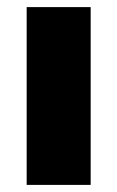

<svg xmlns="http://www.w3.org/2000/svg" viewBox="-20 -520 330 540"><path d="M55 -500H235V0H55Z"/></svg>

Font: Oak Sans Black
Style: Regular
Weight: 900
Designer: Erik Kennedy, Walven
Foundry: Erik Kennedy, Walven
Version: Version 1.000